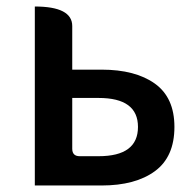

<svg xmlns="http://www.w3.org/2000/svg" viewBox="-20 -570 601 590"><path d="M87 0V-550Q202 -550 202 -490V-356H292Q396 -356 456 -313Q516 -270 516 -180Q516 -88 456 -44Q396 0 292 0ZM202 -113Q202 -90 225 -90H283Q404 -90 404 -180Q404 -269 283 -269H202Z"/></svg>

Font: Swei Half Moon CJK SC
Style: Medium
Weight: 500
Version: Version 2.071